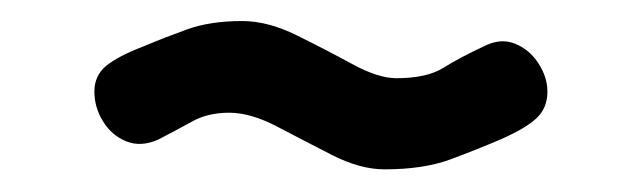

<svg xmlns="http://www.w3.org/2000/svg" viewBox="-20 -374 582 178"><path d="M336.5 -217Q314 -217 288 -230.2Q262 -243.5 237.2 -256.5Q212.5 -269.5 192.5 -269.5Q172.5 -269.5 157.8 -261.2Q143 -253 126.5 -244.5Q110.5 -237.5 97 -243Q83.5 -248.5 75.5 -261.5Q67.5 -274.5 67.5 -289Q67.5 -304 78.5 -313Q89.5 -322 113 -331Q132 -339 153.5 -346.8Q175 -354.5 204.5 -354.5Q228.5 -354.5 255.2 -341.2Q282 -328 306.2 -314.8Q330.5 -301.5 347.5 -301.5Q375.5 -301.5 390.8 -311Q406 -320.5 428.5 -331Q444 -339 457.5 -333.5Q471 -328 479.2 -315.2Q487.5 -302.5 487.5 -289Q487.5 -274 477.5 -264.5Q467.5 -255 443.5 -244.5Q422.5 -235.5 397.5 -226.2Q372.5 -217 336.5 -217Z"/></svg>

Font: Edu AU VIC WA NT Hand Medium
Style: Regular
Weight: 500
Version: Version 1.001